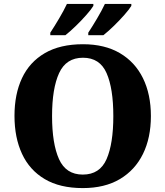

<svg xmlns="http://www.w3.org/2000/svg" viewBox="-20 -951 845 981"><path d="M403 10Q286 10 208.5 -36Q131 -82 92.5 -165Q54 -248 54 -359Q54 -470 92.5 -552Q131 -634 209 -679.5Q287 -725 404 -725Q515 -725 592.5 -679.5Q670 -634 710.5 -551.5Q751 -469 751 -358Q751 -247 710.5 -164.5Q670 -82 592.5 -36Q515 10 403 10ZM403 -59Q490 -59 524.5 -138Q559 -217 559 -358Q559 -499 524.5 -577.5Q490 -656 404 -656Q318 -656 282 -577.5Q246 -499 246 -358Q246 -217 281.5 -138Q317 -59 403 -59ZM431 -784Q452 -816 476 -856.5Q500 -897 516 -931H651V-921Q641 -904 615.5 -875Q590 -846 560.5 -817.5Q531 -789 508 -771H431ZM237 -784Q258 -816 282 -856.5Q306 -897 322 -931H457V-921Q447 -904 421.5 -875Q396 -846 366.5 -817.5Q337 -789 314 -771H237Z"/></svg>

Font: Noto Serif Georgian ExtraBold
Style: Regular
Weight: 800
Designer: Monotype Design Team, Akaki Razmadze
Foundry: Google LLC
Version: Version 2.003; ttfautohint (v1.8.4.7-5d5b)